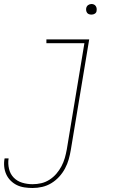

<svg xmlns="http://www.w3.org/2000/svg" viewBox="-41 -727 661 960"><path d="M122 213Q102 213 81.5 210Q61 207 43.5 198.5Q26 190 12 176Q-2 162 -10 144Q-18 126 -20 105.5Q-22 85 -18 65H2Q-2 91 4 117Q10 143 27.5 161Q45 179 70 186.5Q95 194 122 194Q144 194 165.5 189Q187 184 206.5 171.5Q226 159 241 141.5Q256 124 266.5 104Q277 84 283 63Q289 42 293 20L381 -511H191V-530H405L313 23Q309 47 302.5 70Q296 93 284 115.5Q272 138 254.5 157Q237 176 215.5 189Q194 202 170 207.5Q146 213 122 213ZM416 -654Q410 -654 404 -656Q398 -658 394.5 -663Q391 -668 390 -674Q389 -680 390 -686Q391 -691 393.5 -695Q396 -699 399.5 -701.5Q403 -704 407.5 -705.5Q412 -707 416 -707Q423 -707 428.5 -704.5Q434 -702 437.5 -697Q441 -692 442 -686Q443 -680 442 -674Q442 -669 439.5 -665Q437 -661 433 -658.5Q429 -656 425 -655Q421 -654 416 -654Z"/></svg>

Font: Iosevka Curly Thin Extended
Style: Italic
Weight: 100
Width: 7
Italic angle: -9°
Monospace: yes
Designer: Belleve Invis
Foundry: Belleve Invis
Version: Version 11.1.0; ttfautohint (v1.8.3)